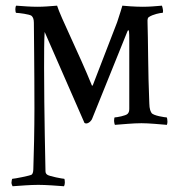

<svg xmlns="http://www.w3.org/2000/svg" viewBox="-20 -438 644 678"><path d="M113.3 -414.1C85 -414.1 66.4 -416 37.1 -418C35.2 -416 34.2 -409.2 34.2 -405.3C34.2 -400.4 35.2 -392.6 37.1 -392.6C44.9 -392.6 85.9 -387.7 91.8 -381.8C96.7 -377 99.6 -370.1 99.6 -357.4C99.6 -336.9 101.6 -192.4 101.6 -54.7C101.6 13.7 99.6 112.3 97.7 159.2C97.7 169.9 94.7 176.8 91.8 178.7C85.9 182.6 30.3 193.4 23.4 193.4C22.5 193.4 20.5 202.1 20.5 207C20.5 211.9 23.4 217.8 24.4 219.7C51.8 217.8 86.9 214.8 115.2 214.8C142.6 214.8 180.7 217.8 206.1 219.7C208 215.8 209 210.9 209 206.1C209 201.2 208 193.4 207 193.4C202.1 193.4 153.3 184.6 146.5 178.7C142.6 175.8 140.6 171.9 140.6 166C140.6 162.1 135.7 -44.9 135.7 -198.2C135.7 -249 135.7 -295.9 137.7 -325.2L278.3 -3.9C280.3 -2.9 282.2 -2 284.2 -2C294.9 -2 304.7 -14.6 305.7 -19.5L428.7 -324.2C429.7 -327.1 431.6 -331.1 432.6 -331.1C435.5 -331.1 436.5 -330.1 436.5 -293V-54.7C436.5 -46.9 435.5 -41 430.7 -36.1C424.8 -29.3 391.6 -23.4 384.8 -23.4C383.8 -23.4 382.8 -15.6 382.8 -10.7C382.8 -5.9 384.8 1 385.7 2.9C413.1 1 449.2 -2.9 479.5 -2.9C506.8 -2.9 544.9 1 569.3 2.9C570.3 0 571.3 -3.9 571.3 -7.8C571.3 -12.7 570.3 -23.4 568.4 -23.4C564.5 -23.4 519.5 -29.3 514.6 -40C506.8 -53.7 507.8 -63.5 506.8 -86.9C502.9 -168.9 502.9 -309.6 501 -357.4C500 -373 502.9 -376 505.9 -377.9C520.5 -387.7 546.9 -392.6 552.7 -392.6H553.7C555.7 -392.6 555.7 -396.5 555.7 -401.4C555.7 -405.3 552.7 -416 551.8 -418C526.4 -416 509.8 -414.1 483.4 -414.1C458 -414.1 418 -417 412.1 -418C412.1 -418 401.4 -381.8 393.6 -359.4L307.6 -136.7C307.6 -135.7 305.7 -135.7 304.7 -135.7C258.8 -249 193.4 -378.9 181.6 -418C156.2 -416 134.8 -414.1 113.3 -414.1Z"/></svg>

Font: Crimson
Style: Roman
Weight: 400
Version: Version 0.2